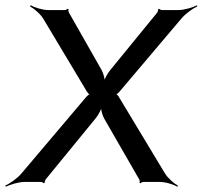

<svg xmlns="http://www.w3.org/2000/svg" viewBox="-46 -687 765 725"><path d="M577 -32 404 -319C402 -324 394 -333 390 -333L389 -329C393 -329 404 -338 407 -343L639 -617C655 -636 682 -655 699 -663L698 -667C682 -659 650 -649 627 -649H566C562 -649 556 -652 554 -654L551 -652C552 -650 550 -643 548 -640L370 -422C359 -409 347 -386 346 -374H350C351 -386 345 -409 338 -422L214 -640C212 -643 212 -650 213 -652L210 -654C208 -652 202 -649 198 -649H137C114 -649 84 -659 70 -667L67 -663C82 -655 105 -636 117 -617L281 -343C284 -338 291 -329 295 -329L296 -333C292 -333 282 -324 278 -319L35 -32C19 -13 -9 6 -26 14L-24 18C-8 10 24 0 47 0H109C112 0 118 3 118 5L123 3C122 1 124 -6 126 -9L315 -240C326 -253 338 -276 339 -288H335C334 -276 340 -253 347 -240L480 -9C482 -6 482 1 481 3L484 5C486 3 492 0 495 0H557C580 0 610 10 624 18L626 14C611 6 589 -13 577 -32Z"/></svg>

Font: Gamestation Storm Oblique 
Style: Italic
Weight: 400
Designer: Jonas Hecksher
Foundry: Jonas Hecksher, Playtypeª, e-types AS
Version: Version 1.003